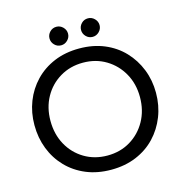

<svg xmlns="http://www.w3.org/2000/svg" viewBox="-125 -984 1062 1111"><g transform="rotate(-15 406.0 -428.0)"><path d="M406 13Q323 13 256 -15Q189 -43 141 -93Q93 -143 67.5 -209Q42 -275 42 -351Q42 -426 67.5 -491.5Q93 -557 141 -607Q189 -657 256 -685Q323 -713 406 -713Q489 -713 556 -685Q623 -657 670.5 -607Q718 -557 744 -491.5Q770 -426 770 -351Q770 -275 744 -209Q718 -143 670.5 -93Q623 -43 556 -15Q489 13 406 13ZM406 -72Q483 -72 543.5 -108.5Q604 -145 639 -208Q674 -271 674 -351Q674 -430 639 -492.5Q604 -555 543.5 -591.5Q483 -628 406 -628Q329 -628 268 -591.5Q207 -555 172.5 -492.5Q138 -430 138 -351Q138 -271 172.5 -208Q207 -145 268 -108.5Q329 -72 406 -72ZM500.5 -757.5Q477.2 -757.5 461.1 -774.1Q445 -790.6 445 -813Q445 -835.4 461.1 -852Q477.2 -868.5 500.5 -868.5Q522.9 -868.5 539.5 -852Q556 -835.4 556 -813Q556 -790.6 539.5 -774.1Q522.9 -757.5 500.5 -757.5ZM311.5 -757.5Q288.2 -757.5 272.1 -774.1Q256 -790.6 256 -813Q256 -835.4 272.1 -852Q288.2 -868.5 311.5 -868.5Q333.9 -868.5 350.5 -852Q367 -835.4 367 -813Q367 -790.6 350.5 -774.1Q333.9 -757.5 311.5 -757.5Z"/></g></svg>

Font: MuseoModerno
Style: Regular
Weight: 400
Designer: Pablo Cosgaya, Héctor Gatti, Marcela Romero, and the Authors of The MuseoModerno Project.
Foundry: Omnibus-Type Team
Version: Version 1.001